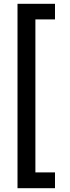

<svg xmlns="http://www.w3.org/2000/svg" viewBox="-20 -831 366 1009"><path d="M72 158V-811H269V-729H166V75H269V158Z"/></svg>

Font: DM Sans 24pt Medium
Style: Regular
Weight: 500
Designer: Colophon Foundry, Jonny Pinhorn
Foundry: Colophon Foundry
Version: Version 4.004;gftools[0.9.30]